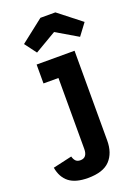

<svg xmlns="http://www.w3.org/2000/svg" viewBox="-280 -894 867 1194"><g transform="rotate(-20 153.0 -297.0)"><path d="M27 -551H278V43Q278 125.5 233 173.5Q188 221.5 87 221.5Q5.5 221.5 -37.5 188Q-80.5 154.5 -92 88.5L33.5 60Q39 80.5 49.8 91Q60.5 101.5 80 101.5Q103 101.5 114.5 86.8Q126 72 126 43V-426H27ZM247.5 -816 398 -698 340 -620.5 198 -704 55 -620 -3 -697.5 148.5 -816Z"/></g></svg>

Font: Hepta Slab
Style: Bold
Weight: 700
Designer: Michael LaGattuta
Foundry: Michael LaGattuta
Version: Version 1.100